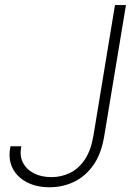

<svg xmlns="http://www.w3.org/2000/svg" viewBox="-20 -748 551 777"><path d="M181.2 9.8Q127.9 9.8 89.1 -10.3Q50.3 -30.3 31.7 -65.9Q13.2 -101.6 21 -147.9L22.5 -156.2H66.4L64.9 -147.9Q59.6 -114.3 74 -87.6Q88.4 -61 118.2 -46.1Q147.9 -31.2 188.5 -31.2Q227.5 -31.2 262.5 -47.9Q297.4 -64.5 322.5 -101.3Q347.7 -138.2 357.9 -197.8L445.3 -727.5H489.7L401.9 -197.8Q390.1 -125.5 357.7 -79.6Q325.2 -33.7 279.3 -12Q233.4 9.8 181.2 9.8Z"/></svg>

Font: Inter Tight ExtraLight
Style: Italic
Weight: 250
Italic angle: -9.39999°
Designer: Rasmus Andersson
Foundry: rsms
Version: Version 3.004